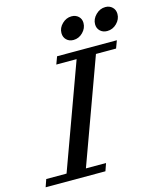

<svg xmlns="http://www.w3.org/2000/svg" viewBox="-178 -940 861 1030"><g transform="rotate(-15 252.5 -425.5)"><path d="M482.9 -724.1Q459 -724.1 443.8 -738.8Q428.7 -753.4 428.7 -775.9Q428.7 -804.7 451.9 -827.9Q475.1 -851.1 505.4 -851.1Q528.8 -851.1 543.9 -836.4Q559.1 -821.8 559.1 -798.8Q559.1 -769.5 536.4 -746.8Q513.7 -724.1 482.9 -724.1ZM295.4 -724.6Q272 -724.6 257.1 -739.3Q242.2 -753.9 242.2 -776.9Q242.2 -805.7 265.1 -827.9Q288.1 -850.1 316.9 -850.1Q340.3 -850.1 355.5 -835.9Q370.6 -821.8 370.6 -799.3Q370.6 -770 348.1 -747.3Q325.7 -724.6 295.4 -724.6ZM-53.7 0 -39.1 -42H73.7L284.7 -621.1H171.9L187.5 -663.1H519.5L503.9 -621.1H392.1L181.2 -42H293L278.3 0Z"/></g></svg>

Font: Elstob 6pt Medium
Style: Italic
Weight: 500
Italic angle: -20°
Designer: Peter S. Baker
Version: Version 1.015